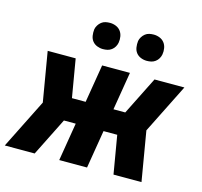

<svg xmlns="http://www.w3.org/2000/svg" viewBox="-121 -856 1027 974"><g transform="rotate(15 392.5 -369.5)"><path d="M142 0H-15L115 -260L71 -520H218L252 -320H324L357 -520H503L470 -320H532L632 -520H789L659 -260L703 0H556L522 -200H450L417 0H271L304 -200H242ZM569 -601Q553 -601 538 -607Q523 -613 513.5 -625Q504 -637 501.5 -653.5Q499 -670 501 -687Q503 -698 509.5 -708.5Q516 -719 525.5 -726.5Q535 -734 546.5 -736.5Q558 -739 570 -739Q586 -739 601 -733Q616 -727 625.5 -715Q635 -703 638 -686.5Q641 -670 638 -653Q636 -642 630 -631.5Q624 -621 614 -613.5Q604 -606 592.5 -603.5Q581 -601 569 -601ZM339 -601Q323 -601 308 -607Q293 -613 283.5 -625Q274 -637 271.5 -653.5Q269 -670 271 -687Q273 -698 279.5 -708.5Q286 -719 295.5 -726.5Q305 -734 316.5 -736.5Q328 -739 340 -739Q356 -739 371 -733Q386 -727 395.5 -715Q405 -703 408 -686.5Q411 -670 408 -653Q406 -642 400 -631.5Q394 -621 384 -613.5Q374 -606 362.5 -603.5Q351 -601 339 -601Z"/></g></svg>

Font: Iosevka Aile Heavy
Style: Italic
Weight: 900
Italic angle: -9°
Designer: Belleve Invis
Foundry: Belleve Invis
Version: Version 31.1.0; ttfautohint (v1.8.4)